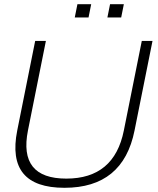

<svg xmlns="http://www.w3.org/2000/svg" viewBox="-20 -894 758 919"><path d="M62.5 -269.5 148.4 -698.2H199.7L113.8 -269.5Q67.9 -39.1 297.4 -39.1Q526.9 -39.1 572.8 -269.5L658.7 -698.2H710L624 -269.5Q569.3 4.9 288.6 4.9Q7.8 4.9 62.5 -269.5ZM572.8 -874 560.1 -810.5H494.1L506.8 -874ZM416.5 -874 403.8 -810.5H337.9L350.6 -874Z"/></svg>

Font: Sansation Light
Style: Light Italic
Weight: 300
Designer: Bernd Montag
Version: Version 1.301